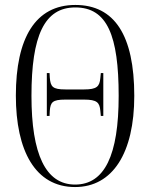

<svg xmlns="http://www.w3.org/2000/svg" viewBox="-20 -745 607 775"><path d="M283 10C435 10 522 -128 522 -358C522 -603 442 -725 284 -725C123 -725 44 -592 44 -359C44 -137 122 10 283 10ZM283 0C164 0 107 -123 107 -358C107 -601 159 -715 284 -715C413 -715 459 -601 459 -358C459 -118 402 0 283 0ZM169 -277H180L181 -298C184 -332 191 -343 244 -343H319C372 -343 382 -331 385 -298L387 -277H397V-450H387L385 -430C382 -396 371 -384 320 -384H244C192 -384 184 -395 181 -432L180 -450H169Z"/></svg>

Font: Noto Serif Display ExtraCondensed Light
Style: Regular
Weight: 300
Width: 2
Designer: Monotype Design Team
Foundry: Monotype Imaging Inc.
Version: Version 2.009